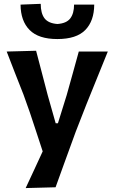

<svg xmlns="http://www.w3.org/2000/svg" viewBox="-20 -760 582 976"><path d="M110.5 196Q132 150.5 153.8 103Q175.5 55.5 197 9.5Q180.5 -40.5 164 -91Q147.5 -141.5 131.5 -189L99.5 -279Q78 -333 56.2 -389Q34.5 -445 14 -498L163.5 -502Q178.5 -444.5 193 -389.5Q207.5 -334.5 222.5 -276.5L263 -133.5H274.5L319 -276.5Q335 -333 350 -387.5Q365 -442 380.5 -498H528Q511.5 -457.5 496.5 -420.2Q481.5 -383 463.2 -338Q445 -293 419.5 -230L365 -90.5Q330 5.5 306 71.5Q282 137.5 262.5 192ZM271.5 -561.5Q176 -561.5 130.5 -607.5Q85 -653.5 84.5 -736.5L187 -740.5Q187 -692.5 206.2 -667Q225.5 -641.5 271.5 -638Q317.5 -641 337 -666.2Q356.5 -691.5 356.5 -736.5H459Q458.5 -653.5 413.5 -607.5Q368.5 -561.5 271.5 -561.5Z"/></svg>

Font: Commissioner Loud SemiBold
Style: Regular
Weight: 600
Designer: Kostas Bartsokas
Foundry: Kostas Bartsokas
Version: Version 1.000; ttfautohint (v1.8.3)